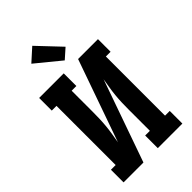

<svg xmlns="http://www.w3.org/2000/svg" viewBox="-291 -1087 1182 1182"><g transform="rotate(-45 300.0 -496.0)"><path d="M44 0V-110H85V-625H44V-735H258V-625H217V-441Q217 -411 216 -380.5Q215 -350 212 -319.5Q209 -289 204 -259Q199 -229 194 -199L383 -735H556V-625H515V-110H556V0H342V-110H383V-294Q383 -324 384 -354.5Q385 -385 388 -415.5Q391 -446 396 -476Q401 -506 406 -536L217 0ZM319 -787 159 -918 241 -992 382 -843Z"/></g></svg>

Font: Iosevka Slab XBdEx
Style: Regular
Weight: 800
Width: 7
Monospace: yes
Designer: Belleve Invis
Foundry: Belleve Invis
Version: Version 11.1.0; ttfautohint (v1.8.3)